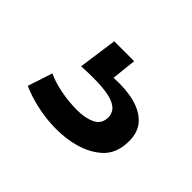

<svg xmlns="http://www.w3.org/2000/svg" viewBox="-65 -99 402 402"><g transform="rotate(45 136.0 102.0)"><path d="M20 188 38 133Q54 141 79 146Q104 151 128.5 151Q153 151 169.5 143Q186 135 186 115Q186 108 182 100.5Q178 93 166 87.5Q154 82 131 80Q108 78 70 80L82 -6H141L135 49Q171 47 197 54Q223 61 237.5 77Q252 93 252 120Q252 157 229 177.5Q206 198 170 205.5Q134 213 94 208Q54 203 20 188Z"/></g></svg>

Font: Bricolage Grotesque 60pt
Style: Regular
Weight: 400
Version: Version 1.001;gftools[0.9.33.dev8+g029e19f]